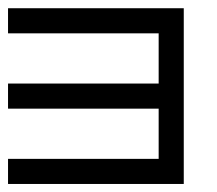

<svg xmlns="http://www.w3.org/2000/svg" viewBox="-20 -458 540 478"><path d="M0 0V-62.5H62.5V0ZM62.5 0V-62.5H125V0ZM125 0V-62.5H187.5V0ZM187.5 0V-62.5H250V0ZM250 0V-62.5H312.5V0ZM312.5 0V-62.5H375V0ZM375 0V-62.5H437.5V0ZM375 -375V-437.5H437.5V-375ZM375 -312.5V-375H437.5V-312.5ZM375 -250V-312.5H437.5V-250ZM375 -187.5V-250H437.5V-187.5ZM375 -125V-187.5H437.5V-125ZM375 -62.5V-125H437.5V-62.5ZM0 -187.5V-250H62.5V-187.5ZM62.5 -187.5V-250H125V-187.5ZM125 -187.5V-250H187.5V-187.5ZM187.5 -187.5V-250H250V-187.5ZM250 -187.5V-250H312.5V-187.5ZM312.5 -187.5V-250H375V-187.5ZM125 -375V-437.5H187.5V-375ZM187.5 -375V-437.5H250V-375ZM250 -375V-437.5H312.5V-375ZM312.5 -375V-437.5H375V-375ZM0 -375V-437.5H62.5V-375ZM62.5 -375V-437.5H125V-375Z"/></svg>

Font: AprilSans
Style: Regular
Weight: 400
Designer: typesprite
Version: Version 1.001;PS 001.001;hotconv 1.0.88;makeotf.lib2.5.64775